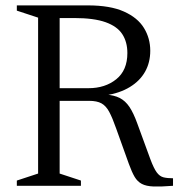

<svg xmlns="http://www.w3.org/2000/svg" viewBox="-20 -690 662 713"><path d="M308.5 -362.5Q370.5 -362.5 411.8 -395.8Q453 -429 453 -493Q453 -534 434.2 -563Q415.5 -592 372.2 -607.5Q329 -623 256 -623H132L133.5 -670H306Q389 -670 440 -647.2Q491 -624.5 514.5 -586.2Q538 -548 538 -501.5Q538 -458 518.8 -423.8Q499.5 -389.5 462.2 -366.8Q425 -344 370.5 -335.5V-339Q403.5 -337 424.5 -326.2Q445.5 -315.5 460.8 -292.8Q476 -270 490 -231L538.5 -98.5Q551 -65 562 -50Q573 -35 587.2 -31.5Q601.5 -28 622.5 -28V0Q577.5 3.5 550.2 2.5Q523 1.5 506.8 -7Q490.5 -15.5 480 -33.2Q469.5 -51 458.5 -81.5L411.5 -212.5Q397.5 -252.5 385.5 -274.8Q373.5 -297 356.8 -306.2Q340 -315.5 311 -315.5H133.5L132 -362.5ZM201.5 -670V-45.5L280.5 -19.5V0H42.5V-19.5L121.5 -45.5V-624.5L42.5 -650.5V-670Z"/></svg>

Font: Newsreader Text
Style: Regular
Weight: 400
Designer: Hugues Gentile
Foundry: Production Type
Version: Version 1.001